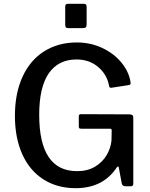

<svg xmlns="http://www.w3.org/2000/svg" viewBox="-20 -974 783 1004"><path d="M58 -368Q58 -486 98 -573Q138 -660 211.5 -706Q285 -752 382 -752Q453 -752 514 -723.5Q575 -695 614 -648Q653 -601 662 -548Q663 -544 663 -539Q663 -534 660.5 -532Q658 -530 653 -529L562 -515H560Q555 -515 553 -518Q551 -521 550 -527Q539 -585 493 -624Q447 -663 380 -663Q285 -663 235 -590.5Q185 -518 185 -374Q185 -79 383 -79Q438 -79 477 -102.5Q516 -126 537.5 -162.5Q559 -199 563 -239L564 -289V-293Q564 -301 554 -301H404Q397 -301 394.5 -303.5Q392 -306 392 -313V-366Q392 -377 403 -377L657 -376Q677 -376 677 -360V-13Q677 0 664 0H638Q630 0 625 -2.5Q620 -5 617 -13L601 -99Q598 -108 591 -99Q519 10 376 10Q279 10 207 -36Q135 -82 96.5 -167.5Q58 -253 58 -368ZM433 -846Q433 -835 428.5 -831Q424 -827 412 -827H338Q328 -827 324.5 -831Q321 -835 321 -844V-939Q321 -954 334 -954H420Q433 -954 433 -939Z"/></svg>

Font: Libre Franklin Medium
Style: Regular
Weight: 500
Designer: Pablo Impallari, Rodrigo Fuenzalida
Foundry: Impallari Type
Version: Version 1.002; ttfautohint (v1.5)